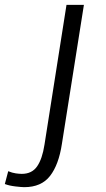

<svg xmlns="http://www.w3.org/2000/svg" viewBox="-114 -554 437 794"><path d="M233 -534 142 41Q129 127 93 173.5Q57 220 -14 220Q-24 220 -50 217Q-76 214 -94 207L-80 154Q-63 161 -48.5 163Q-34 165 -24 165Q18 165 39.5 134Q61 103 70 44L161 -534Z"/></svg>

Font: Georama ExtraExtended Light
Style: Italic
Weight: 300
Width: 8
Italic angle: -9°
Designer: Jean-Baptiste Levee
Foundry: Production Type
Version: Version 1.000